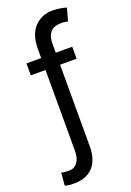

<svg xmlns="http://www.w3.org/2000/svg" viewBox="-179 -823 745 1089"><g transform="rotate(-20 193.5 -278.0)"><path d="M324.2 -528.3V-456.1H224.6V35.2Q224.6 117.7 184.3 161.1Q144 204.6 69.3 204.1Q54.7 204.6 41.5 203.1Q28.3 201.7 14.6 197.3L21.5 121.1Q28.8 124 45.9 125.2Q63 126.5 69.3 126Q98.1 126.5 117.2 102.3Q136.2 78.1 136.7 35.2V-456.1H47.9V-528.3H136.7V-582Q136.2 -668.5 179.2 -714.1Q222.2 -759.8 288.1 -759.8Q308.6 -759.8 333.5 -756.1Q358.4 -752.4 372.1 -747.1L350.6 -670.9Q343.3 -672.9 333.7 -674.6Q324.2 -676.3 311.5 -675.8Q268.6 -676.3 246.6 -652.8Q224.6 -629.4 224.6 -582V-528.3Z"/></g></svg>

Font: Inter
Style: Regular
Weight: 400
Designer: Rasmus Andersson
Foundry: rsms
Version: Version 4.000;git-8c9346024